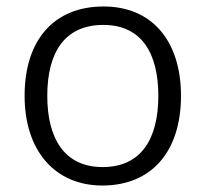

<svg xmlns="http://www.w3.org/2000/svg" viewBox="-20 -563 635 593"><path d="M539 -267C539 -436 450 -543 300 -543C148 -543 56 -441 56 -267C56 -96 151 10 296 10C450 10 539 -97 539 -267ZM126 -267C126 -404 182 -486 299 -486C418 -486 469 -398 469 -267C469 -134 416 -47 297 -47C180 -47 126 -134 126 -267Z"/></svg>

Font: Noto Sans Thaana Light
Style: Regular
Weight: 300
Designer: David Williams
Foundry: Google Inc.
Version: Version 3.001